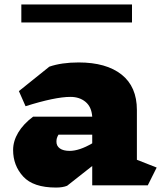

<svg xmlns="http://www.w3.org/2000/svg" viewBox="-20 -834 731 864"><path d="M645 0H395V-87L282 2Q262 10 232 10Q130 10 84.5 -39.5Q39 -89 39 -159Q39 -199 62 -237.5Q85 -276 129 -309H395Q392 -353 365 -375.5Q338 -398 297 -398Q228 -398 95 -356L65 -424L202 -534Q257 -553 334 -553Q458 -553 527 -498.5Q596 -444 596 -339V-115L685 -80ZM395 -189V-228H243Q238 -219 236 -212.5Q234 -206 234 -196Q234 -177 249.5 -166Q265 -155 294 -155H293Q337 -155 395 -189ZM76 -814H574V-733H76Z"/></svg>

Font: Inknut Antiqua Black
Style: Regular
Weight: 900
Designer: Claus Eggers Sørensen
Foundry: Claus Eggers Sørensen
Version: Version 1.003; ttfautohint (v1.8.2) -l 8 -r 50 -G 200 -x 14 